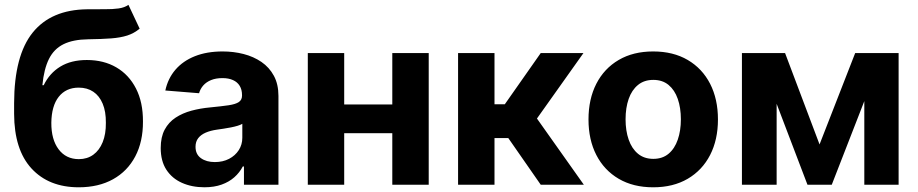

<svg xmlns="http://www.w3.org/2000/svg" viewBox="-20 -766 3806 796"><path d="M512.5 -745.9 559 -647.1Q535.8 -627.9 507.8 -618.8Q479.8 -609.8 440.9 -606.8Q402 -603.9 345.9 -603.1Q282.8 -602.3 243.2 -582.7Q203.6 -563.1 182.9 -521.5Q162.2 -479.9 155.7 -412.9H161.3Q185.4 -462.7 230.1 -489.9Q274.8 -517.2 340 -517.2Q409.9 -517.2 462.2 -486.7Q514.6 -456.2 543.8 -399Q573.1 -341.9 572.7 -262.1Q573.1 -179 540.8 -117.6Q508.5 -56.2 448.7 -22.9Q388.9 10.4 306.4 10.5Q182.3 10.4 110.6 -67.5Q39 -145.4 38.5 -294.1V-338.3Q39 -535.8 115.5 -630.9Q192.1 -725.9 341.4 -727.5Q381.8 -728.1 414.5 -727.8Q447.2 -727.5 471.8 -731Q496.4 -734.5 512.5 -745.9ZM307 -106.2Q342 -106.4 367 -124.7Q392 -142.9 405.7 -176.6Q419.4 -210.3 418.9 -256.8Q419.4 -303.5 405.7 -336.1Q392 -368.8 366.8 -385.7Q341.6 -402.7 306.2 -402.7Q279.9 -402.7 259 -393.1Q238.2 -383.4 223.4 -364.6Q208.6 -345.9 200.9 -318.8Q193.2 -291.8 192.8 -256.8Q192.5 -187.5 223 -147Q253.5 -106.4 307 -106.2Z M827.5 10.4Q775.5 10.4 734.3 -8Q693.2 -26.3 669.7 -62.4Q646.3 -98.5 646.3 -152.3Q646.3 -198 662.8 -228.7Q679.3 -259.4 708.1 -278.3Q736.9 -297.2 773.7 -307.1Q810.4 -317 851.2 -320.7Q898.6 -325.3 927.7 -329.6Q956.7 -333.9 970.1 -342.9Q983.4 -352 983.4 -369.3V-371.7Q983.4 -394.2 973.8 -410Q964.3 -425.7 946.1 -433.9Q928 -442.2 902.3 -442.2Q875.2 -442.2 855.3 -434.1Q835.4 -426 822.9 -411.9Q810.4 -397.8 805.3 -379.5L665.4 -390.8Q676.1 -440.6 707.3 -477Q738.5 -513.3 788 -533Q837.6 -552.7 902.9 -552.7Q948.3 -552.7 989.8 -542.1Q1031.3 -531.4 1064 -509.1Q1096.6 -486.7 1115.5 -451.7Q1134.4 -416.7 1134.4 -368.2V0H991.4V-76H986.7Q973.4 -50.5 951.5 -31.1Q929.6 -11.7 898.8 -0.7Q868.1 10.4 827.5 10.4ZM870.7 -94.1Q904.1 -94.1 929.7 -107.5Q955.4 -120.9 970 -143.7Q984.6 -166.5 984.6 -194.9V-252.7Q977.7 -248.4 965.2 -244.6Q952.7 -240.8 937.4 -237.8Q922 -234.8 906.9 -232.5Q891.8 -230.3 879.5 -228.5Q852.6 -224.7 832.7 -216.1Q812.7 -207.4 801.7 -193.1Q790.6 -178.8 790.6 -157.4Q790.6 -126.3 813.1 -110.2Q835.6 -94.1 870.7 -94.1Z M1648.7 -332.9V-213.8H1364.4V-332.9ZM1407 -545.9V0H1256.1V-545.9ZM1757.4 -545.9V0H1606.4V-545.9Z M1879.1 0V-545.9H2030.1V-333.8H2072.9L2221.7 -545.9H2398.8L2206.1 -274.6L2400.6 0H2221.9L2087.3 -193.6H2030.1V0Z M2688 10.5Q2605.2 10.5 2545 -24.8Q2484.8 -60.1 2452.3 -123.4Q2419.8 -186.7 2419.8 -270.7Q2419.8 -355.3 2452.3 -418.7Q2484.8 -482.1 2545 -517.4Q2605.2 -552.7 2688 -552.7Q2771 -552.7 2831.2 -517.4Q2891.4 -482.1 2924 -418.7Q2956.5 -355.3 2956.5 -270.7Q2956.5 -186.7 2924 -123.4Q2891.4 -60.1 2831.2 -24.8Q2771 10.5 2688 10.5ZM2688.6 -107.4Q2726.5 -107.4 2751.8 -128.6Q2777.1 -149.8 2789.9 -187Q2802.8 -224.1 2802.8 -271.3Q2802.8 -319.1 2789.9 -356Q2777.1 -392.8 2751.8 -413.8Q2726.5 -434.8 2688.6 -434.8Q2650.6 -434.8 2625 -413.8Q2599.3 -392.8 2586.4 -356Q2573.5 -319.1 2573.5 -271.3Q2573.5 -224.1 2586.4 -187Q2599.3 -149.8 2625 -128.6Q2650.6 -107.4 2688.6 -107.4Z M3327.7 0 3119.7 -545.9H3234.8L3377.7 -167.2L3525.4 -545.9H3640.8L3428.3 0ZM3055.9 0V-545.9H3199.8V0ZM3563.3 0V-545.9H3705.5V0Z"/></svg>

Font: Inter
Style: Regular
Weight: 400
Designer: Rasmus Andersson
Foundry: rsms
Version: Version 4.000;git-8c9346024